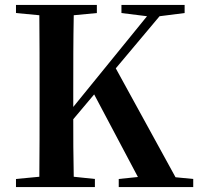

<svg xmlns="http://www.w3.org/2000/svg" viewBox="-20 -761 807 781"><path d="M562 0H766V-33L694 -40L451 -483L629 -695L731 -708V-741H474V-708L578 -695L278 -326V-394C278 -497 278 -599 280 -699L374 -708V-741H45V-708L140 -699C141 -597 141 -496 141 -394V-346C141 -243 141 -141 140 -42L45 -33V0H366V-33L280 -42C278 -126 278 -206 278 -276L363 -377L541 -41L463 -33V0Z"/></svg>

Font: Noto Serif CJK KR
Style: Bold
Weight: 700
Designer: Ryoko NISHIZUKA 西塚涼子 (kana & ideographs); Frank Grießhammer (Latin, Greek & Cyrillic); Wenlong ZHANG 张文龙 (bopomofo); San
Foundry: Adobe
Version: Version 2.001;hotconv 1.1.0;makeotfexe 2.6.0